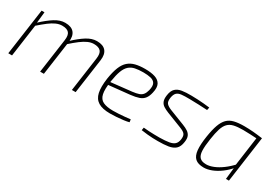

<svg xmlns="http://www.w3.org/2000/svg" viewBox="12 -1105 2447 1728"><g transform="rotate(30 1235.0 -241.0)"><path d="M146 -482 133 -360 135 -343 87 0H48L116 -482ZM356 -494Q421 -494 449.5 -459.5Q478 -425 469 -361L418 0H379L429 -355Q437 -410 416.5 -434Q396 -458 345 -458Q315 -458 283 -444Q251 -430 215 -402.5Q179 -375 130 -332L131 -365Q195 -425 249.5 -459.5Q304 -494 356 -494ZM686 -494Q751 -494 779.5 -459.5Q808 -425 799 -361L748 0H709L759 -355Q767 -411 746 -434.5Q725 -458 675 -458Q645 -458 613.5 -444Q582 -430 545.5 -402.5Q509 -375 461 -332L462 -365Q526 -426 580 -460Q634 -494 686 -494Z M1186 -494Q1249 -494 1290.5 -480.5Q1332 -467 1349 -434.5Q1366 -402 1352 -344Q1343 -303 1324 -278.5Q1305 -254 1272 -242.5Q1239 -231 1186 -225L945 -200L950 -232L1187 -258Q1228 -263 1252.5 -271.5Q1277 -280 1291 -298Q1305 -316 1313 -347Q1325 -397 1311 -420.5Q1297 -444 1264.5 -451.5Q1232 -459 1188 -459Q1139 -459 1103 -451.5Q1067 -444 1042 -421.5Q1017 -399 1001 -356.5Q985 -314 974 -244Q960 -155 970.5 -107Q981 -59 1019 -41Q1057 -23 1123 -23Q1152 -23 1184.5 -25Q1217 -27 1247 -30Q1277 -33 1300 -36L1304 -8Q1284 -2 1249 2.5Q1214 7 1177 9.5Q1140 12 1112 12Q1032 12 988.5 -14.5Q945 -41 932.5 -97.5Q920 -154 933 -247Q945 -323 964.5 -371.5Q984 -420 1014.5 -446.5Q1045 -473 1087 -483.5Q1129 -494 1186 -494Z M1668 -494Q1700 -494 1733 -492Q1766 -490 1798 -487.5Q1830 -485 1859 -481L1853 -452Q1809 -455 1762.5 -456.5Q1716 -458 1669 -459Q1617 -460 1584.5 -456.5Q1552 -453 1535 -436.5Q1518 -420 1512 -382Q1506 -341 1521.5 -323Q1537 -305 1575 -290L1729 -230Q1763 -217 1785.5 -202Q1808 -187 1818 -164Q1828 -141 1822 -102Q1815 -50 1788 -26Q1761 -2 1716 5Q1671 12 1608 12Q1580 12 1554 11Q1528 10 1499 7Q1470 4 1434 -1L1439 -30Q1469 -27 1496 -25.5Q1523 -24 1550 -23.5Q1577 -23 1606 -23Q1667 -24 1704 -30.5Q1741 -37 1759.5 -54.5Q1778 -72 1783 -107Q1787 -137 1779.5 -153Q1772 -169 1755.5 -178.5Q1739 -188 1715 -197L1561 -257Q1531 -269 1509 -283Q1487 -297 1477 -321Q1467 -345 1473 -386Q1480 -436 1504.5 -459Q1529 -482 1569.5 -488.5Q1610 -495 1668 -494Z M2217 -494Q2240 -494 2263.5 -493Q2287 -492 2311.5 -490Q2336 -488 2360 -485Q2384 -482 2408 -479L2391 -452Q2337 -455 2298.5 -457Q2260 -459 2225 -459Q2167 -459 2130 -450.5Q2093 -442 2070 -418.5Q2047 -395 2033 -351.5Q2019 -308 2009 -239Q1997 -162 1999 -114.5Q2001 -67 2022.5 -45.5Q2044 -24 2089 -24Q2123 -24 2164 -40.5Q2205 -57 2248.5 -89Q2292 -121 2333 -166L2337 -135Q2299 -88 2254.5 -55Q2210 -22 2166 -5Q2122 12 2085 12Q2025 12 1995.5 -14.5Q1966 -41 1960.5 -97.5Q1955 -154 1969 -244Q1981 -321 1998.5 -369.5Q2016 -418 2043 -445.5Q2070 -473 2112.5 -483.5Q2155 -494 2217 -494ZM2368 -479H2408L2341 0H2310L2323 -120L2319 -125Z"/></g></svg>

Font: Exo 2 ExtraLight
Style: Italic
Weight: 250
Italic angle: -8°
Designer: Natanael Gama
Foundry: Natanael Gama
Version: Version 2.010